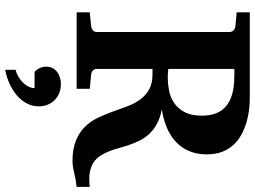

<svg xmlns="http://www.w3.org/2000/svg" viewBox="-142 -569 988 744"><g transform="rotate(90 352.0 -197.0)"><path d="M704.1 0Q670.9 3.9 647.2 10Q623.5 16.1 605 16.1Q556.6 16.1 524.4 2.7Q492.2 -10.7 470.9 -32.5Q449.7 -54.2 436.5 -82Q423.3 -109.9 412.8 -138.9Q402.3 -168 392.1 -195.8Q381.8 -223.6 366.2 -245.4Q350.6 -267.1 327.1 -280.5Q303.7 -293.9 267.1 -293.9H247.1V-78.1Q247.1 -68.4 253.4 -62.7Q259.8 -57.1 269 -56.2L324.2 -50.8V0H27.8V-50.8L81.1 -56.2Q89.8 -57.1 96.9 -62.7Q104 -68.4 104 -78.1V-592.8Q104 -602.5 96.9 -608.4Q89.8 -614.3 81.1 -615.2L27.8 -620.1V-670.9H359.9Q378.4 -670.9 401.9 -668.5Q425.3 -666 449.5 -659.4Q473.6 -652.8 496.8 -641.1Q520 -629.4 538.1 -611.1Q556.2 -592.8 567.1 -566.7Q578.1 -540.5 578.1 -504.9Q578.1 -471.2 569.1 -445.8Q560.1 -420.4 545.2 -401.6Q530.3 -382.8 511.5 -369.9Q492.7 -356.9 473.1 -348.9Q453.6 -340.8 435.5 -336.4Q417.5 -332 403.8 -330.1Q436.5 -323.7 459.5 -311.3Q482.4 -298.8 498 -282.2Q513.7 -265.6 523.7 -246.1Q533.7 -226.6 540.8 -205.8Q547.9 -185.1 553.5 -164.6Q559.1 -144 566.4 -125.5Q573.7 -106.9 583.7 -91.6Q593.8 -76.2 609.4 -65.7Q625 -55.2 647.9 -51Q670.9 -46.9 704.1 -50.8ZM428.2 -485.8Q428.2 -549.3 390.1 -580.1Q352.1 -610.8 278.8 -610.8Q274.9 -611.3 269.5 -611.3H259.3Q253.4 -611.3 247.1 -610.8V-355Q259.8 -354 267.8 -353.5Q275.9 -353 279.8 -353Q303.2 -353 329.3 -357.7Q355.5 -362.3 377.4 -376.7Q399.4 -391.1 413.8 -417.2Q428.2 -443.4 428.2 -485.8ZM392.1 146Q392.1 171.4 380.9 192.9Q369.6 214.4 350.1 231.2Q330.6 248 304.9 259.8Q279.3 271.5 250.5 276.9V236.8Q265.1 232.9 277.8 225.3Q290.5 217.8 300.3 207.8Q310.1 197.8 315.7 186.3Q321.3 174.8 321.3 163.1H258.3Q248.5 153.8 243.4 142.3Q238.3 130.9 238.3 119.1Q238.3 104.5 243.9 93.5Q249.5 82.5 259 75.4Q268.6 68.4 280.8 64.7Q293 61 306.2 61Q325.2 61 341.1 67.6Q356.9 74.2 368.4 85.9Q379.9 97.7 386 113Q392.1 128.4 392.1 146Z"/></g></svg>

Font: Charis SIL Phon
Style: Bold
Weight: 700
Foundry: SIL International
Version: Version 5.000